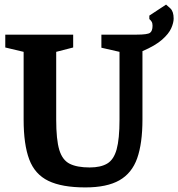

<svg xmlns="http://www.w3.org/2000/svg" viewBox="-20 -799 777 837"><path d="M352 18Q250 18 191 -10.5Q132 -39 107.5 -104Q83 -169 83 -278V-573L3 -592V-648H299V-592L225 -573V-278Q225 -190 238.5 -145.5Q252 -101 284 -85Q316 -69 371 -69Q419 -69 447.5 -86Q476 -103 488.5 -148Q501 -193 501 -278V-573L422 -591V-648H576Q623 -648 634 -656Q645 -664 645 -687Q645 -698 641 -704.5Q637 -711 631 -716V-731L704 -779Q708 -776 722.5 -762.5Q737 -749 737 -718Q737 -700 726.5 -676Q716 -652 686.5 -626Q657 -600 601 -576V-278Q601 -174 578 -109Q555 -44 500.5 -13Q446 18 352 18Z"/></svg>

Font: Faustina VF Beta
Style: Regular
Weight: 400
Designer: Alfonso Garcia
Foundry: Omnibus-Type
Version: Version 1.006